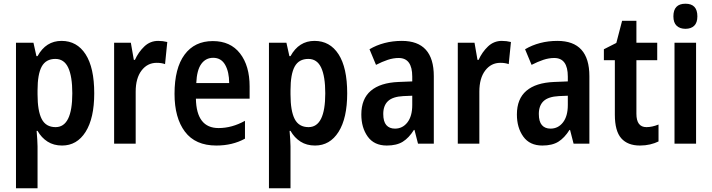

<svg xmlns="http://www.w3.org/2000/svg" viewBox="-20 -773 3831 1033"><path d="M311 -553Q394 -553 440.5 -481Q487 -409 487 -271Q487 -137 440.5 -63.5Q394 10 314 10Q269 10 236 -11Q203 -32 182 -69H177Q179 -44 180.5 -22.5Q182 -1 182 15V240H66V-543H160L176 -471H182Q227 -553 311 -553ZM278 -456Q227 -456 204.5 -415Q182 -374 182 -287V-265Q182 -176 204.5 -132.5Q227 -89 279 -89Q369 -89 369 -271Q369 -362 347 -409Q325 -456 278 -456Z M831 -553Q856 -553 880 -547L868 -428Q849 -435 823 -435Q773 -435 741.5 -393.5Q710 -352 710 -280V0H594V-543H684L700 -451H706Q725 -493 756.5 -523Q788 -553 831 -553Z M1125 -552Q1220 -552 1271.5 -485.5Q1323 -419 1323 -308V-242H1034Q1037 -84 1156 -84Q1228 -84 1298 -123V-27Q1231 10 1144 10Q1031 10 975 -64.5Q919 -139 919 -268Q919 -406 973 -479Q1027 -552 1125 -552ZM1127 -462Q1087 -462 1063 -429Q1039 -396 1036 -326H1213Q1213 -386 1191.5 -424Q1170 -462 1127 -462Z M1672 -553Q1755 -553 1801.5 -481Q1848 -409 1848 -271Q1848 -137 1801.5 -63.5Q1755 10 1675 10Q1630 10 1597 -11Q1564 -32 1543 -69H1538Q1540 -44 1541.5 -22.5Q1543 -1 1543 15V240H1427V-543H1521L1537 -471H1543Q1588 -553 1672 -553ZM1639 -456Q1588 -456 1565.5 -415Q1543 -374 1543 -287V-265Q1543 -176 1565.5 -132.5Q1588 -89 1640 -89Q1730 -89 1730 -271Q1730 -362 1708 -409Q1686 -456 1639 -456Z M2142 -553Q2314 -553 2314 -363V0H2229L2210 -74H2207Q2180 -31 2147 -10.5Q2114 10 2061 10Q1993 10 1958.5 -38Q1924 -86 1924 -157Q1924 -241 1975 -284.5Q2026 -328 2124 -332L2198 -335V-361Q2198 -461 2125 -461Q2096 -461 2066 -451Q2036 -441 2003 -424L1968 -508Q2005 -530 2049 -541.5Q2093 -553 2142 -553ZM2150 -256Q2093 -253 2067.5 -229Q2042 -205 2042 -160Q2042 -119 2058.5 -100Q2075 -81 2105 -81Q2146 -81 2172 -114.5Q2198 -148 2198 -208V-258Z M2680 -553Q2705 -553 2729 -547L2717 -428Q2698 -435 2672 -435Q2622 -435 2590.5 -393.5Q2559 -352 2559 -280V0H2443V-543H2533L2549 -451H2555Q2574 -493 2605.5 -523Q2637 -553 2680 -553Z M2979 -553Q3151 -553 3151 -363V0H3066L3047 -74H3044Q3017 -31 2984 -10.5Q2951 10 2898 10Q2830 10 2795.5 -38Q2761 -86 2761 -157Q2761 -241 2812 -284.5Q2863 -328 2961 -332L3035 -335V-361Q3035 -461 2962 -461Q2933 -461 2903 -451Q2873 -441 2840 -424L2805 -508Q2842 -530 2886 -541.5Q2930 -553 2979 -553ZM2987 -256Q2930 -253 2904.5 -229Q2879 -205 2879 -160Q2879 -119 2895.5 -100Q2912 -81 2942 -81Q2983 -81 3009 -114.5Q3035 -148 3035 -208V-258Z M3458 -89Q3488 -89 3523 -103V-12Q3503 -2 3477.5 4Q3452 10 3423 10Q3357 10 3322.5 -29Q3288 -68 3288 -156V-449H3229V-508L3296 -542L3327 -661H3404V-543H3516V-449H3404V-161Q3404 -89 3458 -89Z M3668 -753Q3732 -753 3732 -685Q3732 -651 3715 -634.5Q3698 -618 3668 -618Q3638 -618 3620.5 -634.5Q3603 -651 3603 -685Q3603 -753 3668 -753ZM3725 -543V0H3609V-543Z"/></svg>

Font: Noto Sans Condensed SemiBold
Style: Regular
Weight: 600
Width: 3
Designer: Monotype Design Team
Foundry: Monotype Imaging Inc.
Version: Version 2.013; ttfautohint (v1.8.4.7-5d5b)